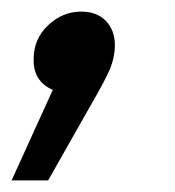

<svg xmlns="http://www.w3.org/2000/svg" viewBox="-69 -148 302 331"><path d="M-49 163 22 7Q-12 -8 -11 -46Q-11 -81 14 -104.5Q39 -128 71 -128Q98 -128 113.5 -112Q129 -96 129 -70Q129 -45 116 -19Q103 7 86 36L14 163Z"/></svg>

Font: Radio Canada Condensed Medium
Style: Italic
Weight: 500
Width: 3
Italic angle: -12°
Designer: Charles Daoud, Etienne Aubert Bonn, Alexandre Saumier Demers, Jacques Le Bailly
Foundry: Radio-Canada
Version: Version 2.104; ttfautohint (v1.8.4.7-5d5b);gftools[0.9.28.de